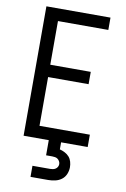

<svg xmlns="http://www.w3.org/2000/svg" viewBox="-102 -794 705 1074"><g transform="rotate(10 250.0 -257.5)"><path d="M72 0V-735H436V-665H150V-417H380V-347H150V-70H436V0ZM150 220V157H250Q258 157 266 155.5Q274 154 281 149.5Q288 145 292 137.5Q296 130 296 122Q296 114 292 106.5Q288 99 281.5 94Q275 89 266.5 87.5Q258 86 250 86H215V0H285V40Q300 44 314.5 51.5Q329 59 339 70.5Q349 82 353.5 97.5Q358 113 358 129Q358 149 350 168Q342 187 326 199Q310 211 290 215.5Q270 220 250 220Z"/></g></svg>

Font: Moesevka
Style: Regular
Weight: 400
Monospace: yes
Designer: Belleve Invis
Foundry: Belleve Invis
Version: Version 32.5.0; ttfautohint (v1.8.4)